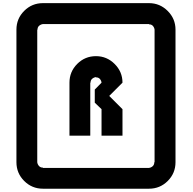

<svg xmlns="http://www.w3.org/2000/svg" viewBox="-20 -853 1211 1207"><path d="M916.7 202.5Q930 200.8 940 191.7Q950 182.5 950 166.7H951.7V-666.7Q950 -680 941.2 -690Q932.5 -700 916.7 -700V-701.7H250Q236.7 -700 226.2 -691.2Q215.8 -682.5 215.8 -666.7H214.2V166.7Q215.8 180 225 190.4Q234.2 200.8 250 200.8V202.5ZM916.7 333.3H250Q180.8 333.3 132.1 284.6Q83.3 235.8 83.3 166.7V-666.7Q83.3 -735.8 132.1 -784.6Q180.8 -833.3 250 -833.3H916.7Q985 -833.3 1034.2 -784.2Q1083.3 -735 1083.3 -666.7V166.7Q1083.3 235.8 1034.6 284.6Q985.8 333.3 916.7 333.3ZM618.3 -166.7 575.8 -207.5V-290L618.3 -333.3Q616.7 -346.7 607.9 -356.7Q599.2 -366.7 583.3 -366.7V-368.3Q570 -366.7 559.6 -357.9Q549.2 -349.2 549.2 -333.3H547.5V0H416.7V-333.3Q416.7 -402.5 465.4 -451.2Q514.2 -500 583.3 -500Q651.7 -500 700.8 -450.8Q750 -401.7 750 -333.3L666.7 -250L750 -166.7V0H618.3Z"/></svg>

Font: 0xA000-Squareish
Style: Squareish-Bold
Weight: 700
Version: Version 0.1